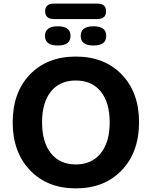

<svg xmlns="http://www.w3.org/2000/svg" viewBox="-20 -1028 836 1059"><path d="M517 -923H277Q229 -923 229 -966Q229 -1008 277 -1008H517Q565 -1008 565 -966Q565 -923 517 -923ZM299 -777Q228 -777 228 -830Q228 -883 299 -883Q369 -883 369 -830Q369 -777 299 -777ZM496 -777Q425 -777 425 -830Q425 -883 496 -883Q566 -883 566 -830Q566 -777 496 -777ZM398 11Q241 11 145.5 -89Q50 -189 50 -353Q50 -518 145 -617Q240 -716 398 -716Q556 -716 651.5 -617Q747 -518 747 -354Q747 -189 651.5 -89Q556 11 398 11ZM398 -584Q310 -584 261 -523.5Q212 -463 212 -353Q212 -244 261 -182.5Q310 -121 398 -121Q486 -121 535.5 -182.5Q585 -244 585 -353Q585 -462 536 -523Q487 -584 398 -584Z"/></svg>

Font: Nunito ExtraBold
Style: Regular
Weight: 800
Designer: Vernon Adams
Foundry: Vernon Adams
Version: Version 3.602